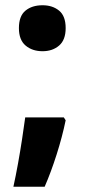

<svg xmlns="http://www.w3.org/2000/svg" viewBox="-20 -577 323 731"><path d="M52 -470Q52 -516 77 -536.5Q102 -557 142 -557Q180 -557 205 -536.5Q230 -516 230 -470Q230 -425 205 -403.5Q180 -382 142 -382Q103 -382 77.5 -403.5Q52 -425 52 -470ZM230 -119Q217 -56 195.5 11.5Q174 79 150 134H31Q40 93 48.5 46Q57 -1 64 -47Q71 -93 76 -130H223Z"/></svg>

Font: Noto Sans Gujarati SemiCondensed ExtraBold
Style: Regular
Weight: 800
Width: 4
Designer: Jelle Bosma - Monotype Design Team, Universal Thirst
Foundry: Monotype Imaging Inc.
Version: Version 2.106; ttfautohint (v1.8.4.7-5d5b)